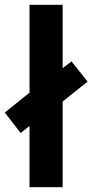

<svg xmlns="http://www.w3.org/2000/svg" viewBox="-45 -780 385 800"><path d="M78 0V-255L41 -226L-25 -311L78 -394V-760H216V-496L253 -524L320 -440L216 -357V0Z"/></svg>

Font: Noto Sans Bengali ExtraCondensed
Style: Bold
Weight: 700
Width: 2
Designer: Joana Ranito - Universal Thirst; Jelle Bosma - Monotype Design Team
Foundry: Universal Thirst ehf.
Version: Version 3.000; ttfautohint (v1.8.4.7-5d5b)